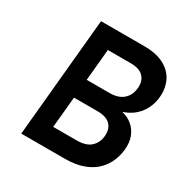

<svg xmlns="http://www.w3.org/2000/svg" viewBox="-151 -779 884 908"><g transform="rotate(30 291.5 -324.5)"><path d="M84 0 145 -649H381.1Q448.6 -649 490.9 -625.8Q533.2 -602.6 551.4 -563.6Q569.6 -524.6 565.1 -477Q559.7 -422.4 528.4 -383.1Q497 -343.9 445.9 -328Q478.1 -320.7 502.1 -300.7Q526.2 -280.7 538.2 -250.1Q550.2 -219.5 546 -180Q543.5 -149.3 530.7 -117.7Q518 -86 492.2 -59.3Q466.5 -32.6 424.2 -16.3Q381.9 0 320 0ZM198.9 -103.1H327.1Q377.3 -103.1 402.8 -126Q428.3 -148.9 432.1 -187Q436 -225.5 414.2 -248.8Q392.4 -272 343 -272H215ZM241 -547.1 224.9 -375H350Q397.3 -375 423.7 -398.3Q450.2 -421.6 454 -461.9Q457.6 -500.5 435.9 -523.8Q414.2 -547.1 366.9 -547.1Z"/></g></svg>

Font: Karla
Style: Italic
Weight: 400
Italic angle: -8°
Designer: Jonathan Pinhorn
Version: Version 2.004;gftools[0.9.33]